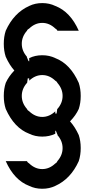

<svg xmlns="http://www.w3.org/2000/svg" viewBox="-20 -863 707 1227"><path d="M333.3 325Q295.8 343.3 250 343.3Q204.2 343.3 166.7 325Q70.8 288.3 16.7 166.7H152.5Q155.8 175.8 166.7 181.7Q204.2 217.5 250 217.5Q295.8 217.5 333.3 181.7Q343.3 176.7 346.7 166.7Q380 129.2 380 83.3Q380 37.5 346.7 0H348.3Q346.7 -2.5 344.2 -9.6Q341.7 -16.7 339.2 -22.5Q336.7 -28.3 333.3 -28.3V-8.3Q295.8 10 250 10Q204.2 10 166.7 -8.3Q70.8 -45 16.7 -166.7Q4.2 -204.2 4.2 -250Q4.2 -295.8 16.7 -333.3Q35 -374.2 71.7 -412.5Q40.8 -446.7 16.7 -500Q4.2 -537.5 4.2 -583.3Q4.2 -629.2 16.7 -666.7Q68.3 -780.8 166.7 -825Q204.2 -843.3 250 -843.3Q295.8 -843.3 333.3 -825Q429.2 -788.3 483.3 -666.7H346.7Q343.3 -675.8 333.3 -680.8Q295.8 -716.7 250 -716.7Q204.2 -716.7 166.7 -680.8Q155 -675 152.5 -666.7Q119.2 -629.2 119.2 -583.3Q119.2 -537.5 152.5 -500H150.8Q152.5 -497.5 155 -490Q157.5 -482.5 160.4 -476.7Q163.3 -470.8 166.7 -470.8V-491.7Q204.2 -510 250 -510Q295.8 -510 333.3 -491.7Q429.2 -455 483.3 -333.3Q495.8 -295.8 495.8 -250Q495.8 -204.2 483.3 -166.7Q465 -125.8 427.5 -87.5Q459.2 -52.5 483.3 0Q495.8 37.5 495.8 83.3Q495.8 129.2 483.3 166.7Q431.7 280.8 333.3 325ZM341.7 -137.5Q345 -165 345.8 -166.7H346.7Q380 -204.2 380 -250Q380 -295.8 346.7 -333.3Q343.3 -342.5 333.3 -347.5Q295.8 -383.3 250 -383.3Q204.2 -383.3 166.7 -347.5V-361.7Q161.7 -361.7 157.5 -362.5Q154.2 -335 153.3 -333.3H152.5Q119.2 -295.8 119.2 -250Q119.2 -204.2 152.5 -166.7Q155.8 -157.5 166.7 -151.7Q204.2 -115.8 250 -115.8Q295.8 -115.8 333.3 -151.7V-137.5Q337.5 -137.5 341.7 -137.5Z"/></svg>

Font: 0xA000-Mono
Style: Mono-Bold
Weight: 700
Version: Version 0.1